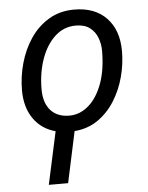

<svg xmlns="http://www.w3.org/2000/svg" viewBox="-55 -588 672 872"><g transform="rotate(-5 281.5 -151.5)"><path d="M132 240 184 0Q120 -17 84 -69Q48 -121 48 -198Q48 -260 65 -321Q82 -382 115.5 -432Q149 -482 199.5 -512.5Q250 -543 316 -543Q410 -543 463 -487.5Q516 -432 516 -336Q516 -278 500.5 -219.5Q485 -161 454 -111.5Q423 -62 377 -30Q331 2 270 7L220 240ZM253 -65Q300 -65 339.5 -98.5Q379 -132 402.5 -195Q426 -258 426 -346Q426 -376 415.5 -404.5Q405 -433 381 -451.5Q357 -470 317 -470Q262 -470 221.5 -432.5Q181 -395 159 -332.5Q137 -270 137 -195Q137 -133 167.5 -99Q198 -65 253 -65Z"/></g></svg>

Font: BC Sans
Style: Italic
Weight: 400
Italic angle: -12°
Designer: Monotype Design Team
Designer: Province of B.C.
Foundry: Monotype Imaging Inc.
Version: Version 2.000;GOOG;noto-source:20170915:90ef993387c0